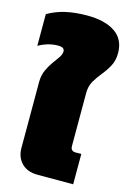

<svg xmlns="http://www.w3.org/2000/svg" viewBox="-156 -857 624 918"><g transform="rotate(15 156.0 -398.5)"><path d="M125 0Q75 0 46.5 -29Q18 -58 18 -104V-430Q18 -463 29.5 -488.5Q41 -514 55.5 -534Q70 -554 81.5 -570.5Q93 -587 93 -602Q93 -622 61 -622Q35 -622 10 -614.5Q-15 -607 -35 -595V-752Q4 -775 51.5 -786Q99 -797 159 -797Q247 -797 297 -763Q347 -729 347 -661Q347 -624 332 -596.5Q317 -569 298 -546Q279 -523 264 -497.5Q249 -472 249 -438V-175Q249 -150 274 -150H302V0Z"/></g></svg>

Font: Kanit Black
Style: Regular
Weight: 900
Designer: Katatrad Team
Foundry: CadsonDemak
Version: Version 2.000; ttfautohint (v1.8.3)